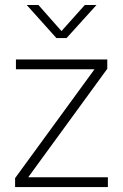

<svg xmlns="http://www.w3.org/2000/svg" viewBox="-20 -756 497 776"><path d="M41 0H416V-39.6H94.7V-40.5L413.6 -478V-515.6H44.4V-476.1H361.3V-475.1L41 -36.1ZM135.3 -735.8H88.4V-735.4L208 -602.1H249L369.6 -735.4V-735.8H322.8L228.5 -630.4Z"/></svg>

Font: Raveo Display Display ExLight
Style: Regular
Weight: 200
Designer: Jakub Foglar, Rasmus Andersson (Inter)
Foundry: Jakubfoglar.com
Version: Version 1.100;Glyphs 3.2.3 (3260)